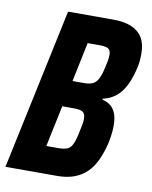

<svg xmlns="http://www.w3.org/2000/svg" viewBox="-83 -748 639 807"><g transform="rotate(10 236.0 -344.0)"><path d="M-4 0 142 -688H336Q382 -688 413.5 -674.5Q445 -661 460.5 -634.5Q476 -608 476 -567Q476 -551 474.5 -534Q473 -517 468 -499Q452 -433 423.5 -398Q395 -363 349 -353L348 -349Q372 -343 386 -330.5Q400 -318 407 -298Q414 -278 414 -248Q414 -237 413 -225Q412 -213 410 -200.5Q408 -188 405 -173Q395 -132 380 -99.5Q365 -67 342.5 -45Q320 -23 289 -11.5Q258 0 216 0ZM150 -116H201Q226 -116 240 -122Q254 -128 262.5 -147.5Q271 -167 278 -204Q282 -221 284 -233.5Q286 -246 286 -255Q286 -278 274.5 -285Q263 -292 238 -292H187ZM211 -404H261Q282 -404 296 -410Q310 -416 319.5 -433Q329 -450 336 -483Q340 -499 342.5 -513Q345 -527 345 -539Q345 -559 334 -565.5Q323 -572 297 -572H246Z"/></g></svg>

Font: Saira Condensed
Style: Bold Italic
Weight: 700
Width: 3
Italic angle: -12°
Designer: Hector Gatti with collaboration of the Omnibus-Type team
Foundry: Omnibus-Type
Version: Version 1.101